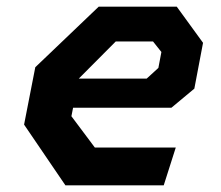

<svg xmlns="http://www.w3.org/2000/svg" viewBox="-20 -554 660 574"><path d="M175.5 0H469.5L505.5 -113H263.5L193.5 -206.5L198.5 -232H492.5L561 -289L587 -426L508.5 -534H275L85.5 -353L52 -181.5ZM215.5 -319 326 -430H437.5L462.5 -398.5L453.5 -351L418.5 -319Z"/></svg>

Font: Monaspace Krypton
Style: Bold Italic
Weight: 700
Italic angle: -11°
Designer: Riley Cran & the Lettermatic Team
Foundry: Lettermatic
Version: Version 1.101 (Monaspace Krypton)